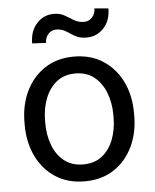

<svg xmlns="http://www.w3.org/2000/svg" viewBox="-53 -785 677 840"><g transform="rotate(-5 285.0 -365.0)"><path d="M44.9 -258.3V-269.5Q44.9 -346.2 74.2 -406.7Q103.5 -467.3 157.2 -502.7Q210.9 -538.1 284.7 -538.1Q359.4 -538.1 413.3 -502.7Q467.3 -467.3 496.6 -406.7Q525.9 -346.2 525.9 -269.5V-258.3Q525.9 -182.1 496.6 -121.3Q467.3 -60.5 413.6 -25.4Q359.9 9.8 285.6 9.8Q211.4 9.8 157.5 -25.4Q103.5 -60.5 74.2 -121.3Q44.9 -182.1 44.9 -258.3ZM135.3 -269.5V-258.3Q135.3 -206.1 151.9 -161.9Q168.5 -117.7 201.9 -91.1Q235.4 -64.5 285.6 -64.5Q335.4 -64.5 368.7 -91.1Q401.9 -117.7 418.5 -161.9Q435.1 -206.1 435.1 -258.3V-269.5Q435.1 -321.3 418.2 -365.5Q401.4 -409.7 368.2 -436.8Q335 -463.9 284.7 -463.9Q234.9 -463.9 201.7 -436.8Q168.5 -409.7 151.9 -365.5Q135.3 -321.3 135.3 -269.5ZM393.1 -740.2 454.1 -734.9Q454.1 -681.2 423.6 -648.7Q393.1 -616.2 348.6 -616.2Q323.7 -616.2 307.6 -623.3Q291.5 -630.4 278.8 -639.4Q266.1 -648.4 252.2 -655.5Q238.3 -662.6 217.8 -662.6Q197.3 -662.6 183.3 -647Q169.4 -631.3 169.4 -608.4L108.4 -611.3Q108.4 -665 138.7 -698.5Q168.9 -731.9 213.4 -731.9Q241.2 -731.9 260.7 -720.5Q280.3 -709 299.3 -697.3Q318.4 -685.5 344.2 -685.5Q364.7 -685.5 378.9 -701.4Q393.1 -717.3 393.1 -740.2Z"/></g></svg>

Font: Vazirmatn RD UI FD
Style: Regular
Weight: 400
Designer: Saber Rastikerdar
Foundry: Saber Rastikerdar
Version: Version 33.003